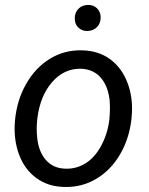

<svg xmlns="http://www.w3.org/2000/svg" viewBox="-20 -740 598 770"><path d="M33.7 0ZM308.6 -538.1Q375 -537.1 422.4 -502Q469.7 -466.8 492.4 -405Q515.1 -343.3 507.8 -270L506.8 -259.3Q497.6 -182.1 460.9 -119.9Q424.3 -57.6 366.2 -22.9Q308.1 11.7 238.8 9.8Q172.9 8.8 125.2 -26.4Q77.6 -61.5 55.7 -122.1Q33.7 -182.6 40 -255.4Q47.4 -337.4 84.5 -402.8Q121.6 -468.3 179.9 -504.2Q238.3 -540 308.6 -538.1ZM128.9 -254.9Q125.5 -224.1 128.9 -190.9Q133.8 -133.3 163.3 -99.1Q192.9 -64.9 242.2 -63.5Q286.1 -62 323.2 -85.2Q360.4 -108.4 385.7 -155.3Q411.1 -202.1 418.5 -259.3Q422.4 -304.2 419.9 -335Q414.1 -394 384.3 -428.2Q354.5 -462.4 305.2 -464.4Q236.8 -465.8 189 -410.6Q141.1 -355.5 129.9 -266.1ZM279.8 -666Q279.8 -689 293.9 -704.1Q308.1 -719.2 331.5 -720.2Q354 -721.2 368.9 -706.8Q383.8 -692.4 383.8 -668.9Q383.3 -646 368.9 -631.3Q354.5 -616.7 331.5 -615.7Q310.1 -614.7 294.9 -628.7Q279.8 -642.6 279.8 -666Z"/></svg>

Font: Roboto
Style: Italic
Weight: 400
Italic angle: -12°
Designer: Google
Version: Version 2.134; 2016; ttfautohint (v1.6)